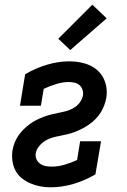

<svg xmlns="http://www.w3.org/2000/svg" viewBox="-20 -789 540 817"><path d="M196 8Q173 8 151.5 4Q130 0 110 -8.5Q90 -17 73 -30.5Q56 -44 46 -63Q36 -82 33 -104Q30 -126 33 -149Q36 -165 42 -181Q48 -197 57.5 -211Q67 -225 79.5 -237.5Q92 -250 106 -260.5Q120 -271 135 -278.5Q150 -286 166 -292Q182 -298 198 -302Q214 -306 230 -309Q246 -312 262.5 -316.5Q279 -321 294 -330Q309 -339 319.5 -353Q330 -367 333 -383Q335 -396 331 -407.5Q327 -419 318.5 -426.5Q310 -434 298 -437Q286 -440 273 -440Q247 -440 219.5 -431.5Q192 -423 166 -411L154 -339H65L87 -473Q131 -499 179.5 -513.5Q228 -528 275 -528Q298 -528 320 -524Q342 -520 361 -511.5Q380 -503 395.5 -489Q411 -475 420.5 -456Q430 -437 433 -415.5Q436 -394 432 -371Q429 -355 423 -339.5Q417 -324 408 -309.5Q399 -295 386.5 -282.5Q374 -270 360 -260Q346 -250 330.5 -242Q315 -234 299.5 -228Q284 -222 268 -218Q252 -214 235.5 -211Q219 -208 203 -203.5Q187 -199 172.5 -190Q158 -181 146.5 -167Q135 -153 132 -137Q130 -124 135 -112Q140 -100 150.5 -92.5Q161 -85 173.5 -82.5Q186 -80 200 -80Q227 -80 254.5 -88Q282 -96 308 -108L321 -188H410L386 -47Q342 -21 293 -6.5Q244 8 196 8ZM279 -576 228 -624 373 -769 434 -711Z"/></svg>

Font: Iosevka Curly Slab Semibold
Style: Italic
Weight: 600
Italic angle: -9°
Monospace: yes
Designer: Belleve Invis
Foundry: Belleve Invis
Version: Version 22.1.2; ttfautohint (v1.8.4)